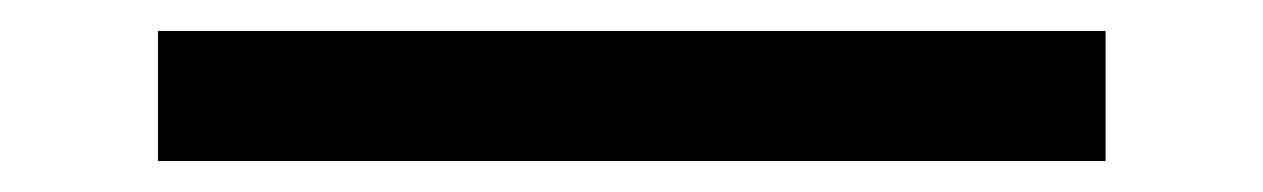

<svg xmlns="http://www.w3.org/2000/svg" viewBox="-20 56 816 124"><path d="M82 160V76H694V160Z"/></svg>

Font: Lexend Exa
Style: Regular
Weight: 400
Designer: Bonnie Shaver-Troup, Thomas Jockin
Foundry: Lexend
Version: Version 1.007